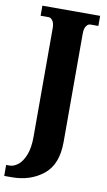

<svg xmlns="http://www.w3.org/2000/svg" viewBox="-124 -763 584 1051"><g transform="rotate(10 168.0 -237.0)"><path d="M-21 179H-1Q21 179 44.5 161Q68 143 84 103Q100 63 100 2V-603Q100 -630 90 -644Q80 -658 68 -658H23V-714H344V-658H300Q287 -658 277 -644Q267 -630 267 -601V1Q267 126 195.5 183Q124 240 21 240H-21Z"/></g></svg>

Font: Noto Serif CondBlack
Style: Regular
Weight: 900
Width: 3
Designer: Monotype Design Team
Foundry: Monotype Imaging Inc.
Version: Version 1.001